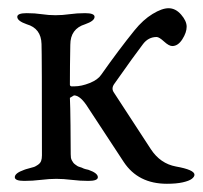

<svg xmlns="http://www.w3.org/2000/svg" viewBox="-20 -437 493 467"><path d="M152 -62Q152 -57 152.5 -53.5Q153 -50 155 -46.5Q157 -43 158.5 -41Q160 -39 163.5 -36.5Q167 -34 168.5 -33Q170 -32 175 -30.5Q180 -29 181.5 -28Q183 -27 188.5 -25.5Q194 -24 195 -24Q218 -16 218 -6Q218 3 195 3Q175 3 154.5 0.5Q134 -2 117 -2Q100 -2 79.5 0.5Q59 3 39 3Q16 3 16 -6Q16 -16 39 -24Q41 -25 50.5 -27.5Q60 -30 63 -31Q66 -32 72 -36Q78 -40 80 -45.5Q82 -51 82 -59Q82 -305 81 -330Q80 -368 45 -378Q22 -386 22 -396Q22 -405 45 -405Q65 -405 81.5 -402.5Q98 -400 115 -400Q132 -400 149.5 -402.5Q167 -405 187 -405Q210 -405 210 -396Q210 -386 187 -378Q151 -367 151 -328Q150 -277 150 -231Q150 -226 158 -227Q160 -227 161 -227Q178 -227 198 -235Q218 -243 226 -255Q269 -316 307 -363Q328 -389 351 -403Q374 -417 390 -417Q407 -417 420.5 -401.5Q434 -386 434 -372Q434 -358 423.5 -341.5Q413 -325 399 -325Q391 -325 379 -336Q367 -347 361 -347Q341 -347 328 -330Q308 -304 258 -233Q250 -222 257 -212L347 -74Q370 -39 408 -32Q453 -24 453 -12Q453 -7 446.5 -2Q440 3 424.5 6.5Q409 10 386 10Q316 10 281 -43L195 -174Q176 -205 160 -205L150 -199Q151 -180 151.5 -132Q152 -84 152 -62Z"/></svg>

Font: EB Garamond
Style: SC
Weight: 400
Version: Version 000.010